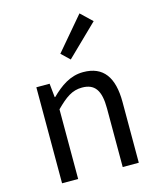

<svg xmlns="http://www.w3.org/2000/svg" viewBox="-127 -961 865 1049"><g transform="rotate(-15 305.5 -436.0)"><path d="M92 0H183V-394C238 -449 276 -477 332 -477C404 -477 435 -434 435 -332V0H526V-344C526 -483 474 -557 360 -557C286 -557 230 -516 178 -465H175L167 -543H92ZM313 -641 488 -811 424 -872 266 -686Z"/></g></svg>

Font: Source Han Sans HK
Style: Regular
Weight: 400
Designer: Ryoko NISHIZUKA 西塚涼子 (kana, bopomofo & ideographs); Paul D. Hunt (Latin, Greek & Cyrillic); Sandoll Communications 산돌커뮤니
Foundry: Adobe
Version: Version 2.000;hotconv 1.0.107;makeotfexe 2.5.65593